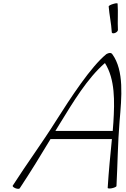

<svg xmlns="http://www.w3.org/2000/svg" viewBox="-20 -1151 775 1182"><path d="M649 -1112C653 -1059 665 -1008 668 -954C667 -947 675 -944 685 -947C696 -950 705 -958 706 -966C703 -1019 708 -1074 704 -1128C705 -1132 693 -1132 678 -1127C663 -1123 650 -1116 649 -1112ZM101 9C167 -91 230 -193 291 -295H669C659 -195 649 -94 643 5C642 9 653 11 668 8C683 5 696 -1 697 -5C704 -138 705 -270 716 -403C729 -552 745 -717 671 -818C668 -822 663 -825 656 -825C650 -825 642 -822 635 -818C540 -741 416 -551 324 -406C240 -272 144 -142 59 -9C55 -5 62 2 73 7C85 12 97 13 101 9ZM351 -394C431 -524 517 -668 626 -763C689 -663 686 -528 678 -397C677 -379 675 -362 674 -345H321C331 -361 341 -378 351 -394Z"/></svg>

Font: Nupuram Thin Italic
Style: Regular
Weight: 100
Designer: Santhosh Thottingal (santhosh.thottingal@gmail.com)
Foundry: SMC
Version: Version 1.000